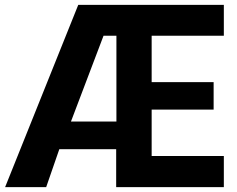

<svg xmlns="http://www.w3.org/2000/svg" viewBox="-20 -770 976 790"><path d="M302 -750 1 0H170L224 -156H458V0H901V-128H604V-319H859V-432H604V-623H901V-750ZM459 -270H272L406 -623H459Z"/></svg>

Font: Oakes Bold
Style: Regular
Weight: 700
Designer: Samuel Oakes
Foundry: Samuel Oakes
Version: Version 1.003;PS 001.003;hotconv 1.0.88;makeotf.lib2.5.64775